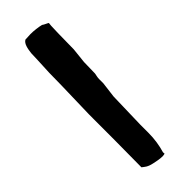

<svg xmlns="http://www.w3.org/2000/svg" viewBox="22 -617 556 556"><g transform="rotate(45 300.0 -339.0)"><path d="M39 -331 40 -310C46 -299 63 -296 80 -294L108 -293C140 -291 173 -290 208 -290C246 -289 284 -288 323 -287C392 -287 463 -287 539 -286C545 -294 551 -299 555 -318C557 -327 560 -341 560 -352C559 -362 559 -362 555 -361H552C532 -367 508 -371 483 -371H450L337 -374L289 -380H272C264 -380 259 -382 252 -383L206 -384L159 -389L93 -390L64 -391L54 -392C52 -390 48 -379 44 -374C41 -362 39 -346 39 -331ZM80 -294ZM158 -389H159Z"/></g></svg>

Font: Vapor
Style: Lit
Weight: 300
Foundry: Cannot Into Space Fonts
Version: Version 0.179